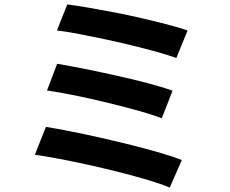

<svg xmlns="http://www.w3.org/2000/svg" viewBox="-20 -803 1040 870"><path d="M285 -783Q324 -778 379.5 -768.5Q435 -759 497.5 -747Q560 -735 622.5 -720.5Q685 -706 738.5 -692Q792 -678 830 -665L779 -540Q744 -553 692 -567.5Q640 -582 579 -597Q518 -612 456 -625Q394 -638 337.5 -649Q281 -660 238 -665ZM239 -514Q293 -505 363 -491Q433 -477 507 -460.5Q581 -444 648 -426.5Q715 -409 762 -392L713 -267Q670 -284 604.5 -302Q539 -320 465.5 -338Q392 -356 320 -370.5Q248 -385 193 -393ZM188 -228Q239 -220 304 -207Q369 -194 439.5 -178Q510 -162 578 -145Q646 -128 704.5 -111Q763 -94 804 -78L749 47Q709 30 650 12.5Q591 -5 522 -22.5Q453 -40 383 -55.5Q313 -71 249.5 -83Q186 -95 138 -102Z"/></svg>

Font: Noto Sans SC Thin
Style: Bold
Weight: 700
Version: Version 2.004-H2;hotconv 1.0.118;makeotfexe 2.5.65603